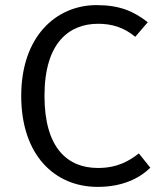

<svg xmlns="http://www.w3.org/2000/svg" viewBox="-20 -720 640 751"><path d="M358 -700C199 -700 63 -577 63 -345C63 -113 194 11 362 11C460 11 526 -23 568 -64L523 -120C486 -91 440 -63 363 -63C245 -63 154 -140 154 -345C154 -555 252 -627 364 -627C417 -627 465 -613 509 -576L558 -633C503 -676 448 -700 358 -700Z"/></svg>

Font: FiraMono Nerd Font
Style: Regular
Weight: 400
Designer: Carrois Corporate & Edenspiekermann AG
Foundry: Carrois Corporate GbR & Edenspiekermann AG
Version: Version 003.206;Nerd Fonts 3.3.0